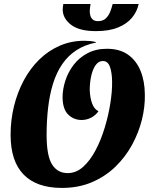

<svg xmlns="http://www.w3.org/2000/svg" viewBox="-20 -900 746 942"><path d="M283.3 22Q160.3 22 96.2 -43.3Q32 -108.7 32 -238.7Q32 -311.3 48.7 -379.2Q65.3 -447 96.7 -505.5Q128 -564 172.3 -607.5Q216.7 -651 272.7 -675.5Q328.7 -700 394 -700Q408.3 -700 422.3 -698.7Q436.3 -697.3 451.3 -693.3V-691.3Q395.7 -680.3 354.5 -653.3Q313.3 -626.3 285.2 -585Q257 -543.7 240.3 -490Q223.7 -436.3 216.2 -372.8Q208.7 -309.3 208.7 -238Q208.7 -135.3 235.5 -93Q262.3 -50.7 312.3 -50.7Q353.7 -50.7 388 -81.5Q422.3 -112.3 449 -163Q475.7 -213.7 493.8 -273.7Q512 -333.7 521.3 -392.8Q530.7 -452 530 -499.3Q529.3 -546 519 -573.3Q508.7 -600.7 484.7 -600.7Q463.3 -600.7 448.8 -579.8Q434.3 -559 427.3 -526.5Q420.3 -494 420.3 -457.7Q421.7 -420 432 -392.2Q442.3 -364.3 463.3 -354Q447.7 -332.7 425.8 -322Q404 -311.3 380.7 -311.3Q342 -311.3 314.8 -337.7Q287.7 -364 287 -422Q287 -461.7 300.3 -503.5Q313.7 -545.3 340.8 -581.2Q368 -617 409.2 -638.8Q450.3 -660.7 504.7 -660.7Q566.7 -660.7 607.5 -632.2Q648.3 -603.7 669.2 -553.3Q690 -503 690.7 -436.7Q692 -376.3 676.2 -312.5Q660.3 -248.7 627.7 -189Q595 -129.3 546 -81.8Q497 -34.3 431.3 -6.2Q365.7 22 283.3 22ZM450.7 -747.3Q368.7 -747.3 328.2 -778.7Q287.7 -810 287.7 -853.3Q287.7 -865.3 290.7 -880.3H424.3Q422.7 -870.3 421.5 -861.7Q420.3 -853 420.3 -844.7Q420.3 -835 423.2 -823.8Q426 -812.7 435 -804.5Q444 -796.3 460.7 -796.3Q485 -796.3 499 -809.7Q513 -823 520.7 -842.5Q528.3 -862 532.7 -880.3H660.3Q652.7 -843.3 627.5 -813Q602.3 -782.7 558.7 -765Q515 -747.3 450.7 -747.3Z"/></svg>

Font: Sansita Swashed Light
Style: Regular
Weight: 300
Designer: Pablo Cosgaya
Foundry: Omnibus-Type
Version: Version 1.003